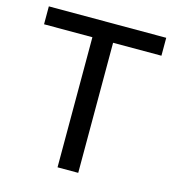

<svg xmlns="http://www.w3.org/2000/svg" viewBox="-107 -814 828 905"><g transform="rotate(15 306.5 -361.0)"><path d="M592.8 -634.8H356.9V0H255.9V-634.8H20V-722.2H592.8Z"/></g></svg>

Font: Perun
Style: Regular
Weight: 400
Version: Version 1.0000